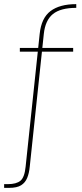

<svg xmlns="http://www.w3.org/2000/svg" viewBox="-53 -773 399 929"><path d="M-33 136V118H-15Q26 118 46 101.5Q66 85 71 33L139 -609Q147 -686 191.5 -719.5Q236 -753 316 -753V-735Q240 -735 203 -705Q166 -675 159 -609L91 33Q88 65 78.5 88Q69 111 49 123.5Q29 136 -9 136ZM43 -523V-541H301V-523Z"/></svg>

Font: DM Sans 36pt Thin
Style: Regular
Weight: 250
Designer: Colophon Foundry, Jonny Pinhorn
Foundry: Colophon Foundry
Version: Version 4.004;gftools[0.9.30]